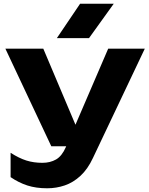

<svg xmlns="http://www.w3.org/2000/svg" viewBox="-20 -832 801 1033"><path d="M234 181Q174 181 127.5 166Q81 151 37 121V-10Q82 19 121.5 31.5Q161 44 208 44Q250 44 281.5 26Q313 8 334 -40L562 -570H759L480 18Q452 78 413 114Q374 150 328.5 165.5Q283 181 234 181ZM256 -45 9 -570H213L435 -45ZM411 -812H592L459 -627H286Z"/></svg>

Font: Unbounded SemiBold
Style: Regular
Weight: 600
Designer: Luke Prowse, Jean-Baptiste Morizot, Fátima Lázaro, Florian Runge
Foundry: NaN
Version: Version 1.700